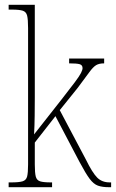

<svg xmlns="http://www.w3.org/2000/svg" viewBox="-20 -780 483 800"><path d="M16 0V-20H27Q59 -20 74 -24.5Q89 -29 93 -44.5Q97 -60 97 -95V-663Q97 -699 93 -715Q89 -731 74.5 -735.5Q60 -740 30 -740H16V-760H125V-373Q125 -342 124.5 -299Q124 -256 122 -220L236 -365Q272 -411 291.5 -437Q311 -463 317.5 -476Q324 -489 324 -496Q324 -509 312 -512.5Q300 -516 268 -516V-536H414V-516Q393 -516 380.5 -508.5Q368 -501 352 -479Q336 -457 303 -413L229 -321L338 -115Q365 -60 385 -40Q405 -20 437 -20H443V0H434Q406 0 388 -6.5Q370 -13 353.5 -35Q337 -57 312 -104L211 -296L125 -186V-95Q125 -60 129 -44.5Q133 -29 147 -24.5Q161 -20 192 -20H197V0Z"/></svg>

Font: Noto Serif Tamil Condensed Thin
Style: Italic
Weight: 100
Width: 3
Italic angle: -12°
Designer: Indian Type Foundry, Tom Grace, and the Monotype Design Team
Foundry: Monotype Imaging Inc.
Version: Version 2.003; ttfautohint (v1.8.4.7-5d5b)